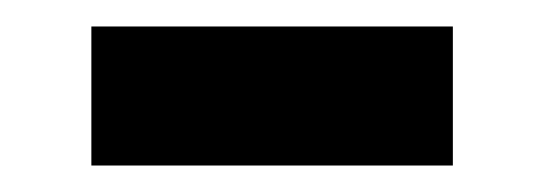

<svg xmlns="http://www.w3.org/2000/svg" viewBox="-20 -359 410 145"><path d="M49 -234H322V-339H49Z"/></svg>

Font: Noto Sans CJK KR Bold
Style: Regular
Weight: 700
Designer: Ryoko NISHIZUKA (kana & ideographs); Paul D. Hunt (Latin, Greek & Cyrillic); Wenlong ZHANG (bopomofo); Sandoll Communica
Foundry: Adobe Systems Incorporated
Version: Version 1.004;PS 1.004;hotconv 1.0.82;makeotf.lib2.5.63406